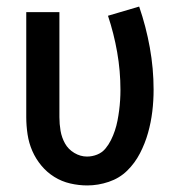

<svg xmlns="http://www.w3.org/2000/svg" viewBox="-20 -557 540 585"><path d="M246 8Q220 8 194 2Q168 -4 145.5 -18Q123 -32 106 -52.5Q89 -73 78.5 -97Q68 -121 64 -147.5Q60 -174 60 -200V-520H161V-200Q161 -179 164.5 -158.5Q168 -138 178 -120Q188 -102 206.5 -91Q225 -80 245 -80Q261 -80 276 -86Q291 -92 301 -104Q311 -116 318 -130Q325 -144 330 -159Q335 -174 338 -189.5Q341 -205 343 -220.5Q345 -236 346 -252Q347 -268 347 -283Q347 -341 337 -398Q327 -455 309 -509L404 -537Q425 -476 436.5 -412Q448 -348 448 -284Q448 -250 444 -217Q440 -184 431 -152Q422 -120 406.5 -90Q391 -60 367.5 -37Q344 -14 311.5 -3Q279 8 246 8Z"/></svg>

Font: Zed Sans Semibold
Style: Regular
Weight: 600
Designer: Belleve Invis
Foundry: Belleve Invis
Version: Version 1.0.0; ttfautohint (v1.8.4)